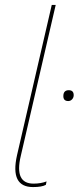

<svg xmlns="http://www.w3.org/2000/svg" viewBox="-20 -750 325 779"><path d="M114 9Q20 9 49 -120L190 -730H206L64 -116Q38 -5 116 -5Q146 -5 169 -14L166 0Q150 9 114 9ZM257 -340Q237 -340 237 -360Q237 -384 259 -384Q279 -384 279 -364Q279 -354 272.5 -347Q266 -340 257 -340Z"/></svg>

Font: Elaine Sans Thin
Style: Italic
Weight: 250
Italic angle: -13°
Designer: Wei Huang
Foundry: Wei Huang
Version: Version 2.001;December 24, 2019;FontCreator 12.0.0.2547 64-b